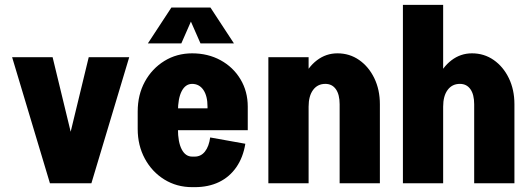

<svg xmlns="http://www.w3.org/2000/svg" viewBox="-20 -756 2187 792"><path d="M220 0 346 -520H513L357 0ZM186 0 30 -520H197L323 0Z M644 -219V-309H1002V-219ZM773 16V-110H783V16ZM548 -223V-297H714V-223ZM836 -309V-317H1002V-309ZM1002 -316H836Q836 -360 819 -385Q802 -410 772 -410V-536Q838 -536 890 -507.5Q942 -479 972 -429Q1002 -379 1002 -316ZM847 -189 992 -163Q983 -107 955 -66.5Q927 -26 883.5 -5Q840 16 783 16V-110Q809 -110 825.5 -131Q842 -152 847 -189ZM548 -296Q548 -365 577.5 -419Q607 -473 658 -504.5Q709 -536 773 -536V-410Q745 -410 729.5 -380Q714 -350 714 -296ZM548 -224H714Q714 -170 729.5 -140Q745 -110 773 -110V16Q709 16 658 -15.5Q607 -47 577.5 -101.5Q548 -156 548 -224ZM687 -725H793L728 -577H590ZM848 -725 945 -577H807L742 -725Z M1087 0V-520H1253V0ZM1381 0V-327H1547V0ZM1381 -326Q1381 -366 1365.5 -388Q1350 -410 1322 -410L1372 -536Q1422 -536 1461.5 -508.5Q1501 -481 1524 -433.5Q1547 -386 1547 -326ZM1207 -316Q1207 -379 1228.5 -429Q1250 -479 1287.5 -507.5Q1325 -536 1372 -536L1322 -410Q1290 -410 1271.5 -385Q1253 -360 1253 -316Z M1642 0V-520H1808V0ZM1936 0V-327H2102V0ZM1936 -326Q1936 -366 1920.5 -388Q1905 -410 1877 -410L1927 -536Q1977 -536 2016.5 -508.5Q2056 -481 2079 -433.5Q2102 -386 2102 -326ZM1762 -316Q1762 -379 1783.5 -429Q1805 -479 1842.5 -507.5Q1880 -536 1927 -536L1877 -410Q1845 -410 1826.5 -385Q1808 -360 1808 -316ZM1642 0V-736H1808V0Z"/></svg>

Font: Akshar Light
Style: Regular
Weight: 300
Designer: Tall Chai
Foundry: Tall Chai
Version: Version 1.100